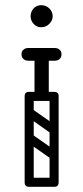

<svg xmlns="http://www.w3.org/2000/svg" viewBox="-20 -555 320 740"><path d="M139 -535Q157 -535 170 -522.5Q183 -510 183 -492Q183 -476 170 -463Q157 -450 139 -450Q121 -450 109.5 -463Q98 -476 98 -492Q98 -510 109.5 -522.5Q121 -535 139 -535ZM75 -184Q75 -201 92 -201H189Q206 -201 206 -184Q206 -166 190 -166H92Q85 -166 80 -170.5Q75 -175 75 -184ZM75 147Q75 130 92 130H189Q206 130 206 147Q206 165 190 165H92Q85 165 80 160.5Q75 156 75 147ZM140 -174Q113 -174 113 -200V-324Q113 -350 140 -350Q168 -350 168 -324V-200Q168 -174 140 -174ZM81 -33Q91 -46 104 -37L198 29Q212 38 201 54Q191 67 178 58L84 -8Q79 -12 77.5 -19Q76 -26 81 -33ZM81 -131Q91 -144 104 -135L198 -69Q212 -60 201 -44Q191 -31 178 -40L84 -106Q79 -110 77.5 -117Q76 -124 81 -131ZM188 165Q171 165 171 148V-184Q171 -201 188 -201Q206 -201 206 -185V147Q206 165 188 165ZM92 165Q75 165 75 148V-184Q75 -201 92 -201Q110 -201 110 -185V147Q110 165 92 165ZM63 -346Q63 -357 70 -363Q77 -370 89 -370H138Q150 -370 157 -364Q164 -357 164 -346Q164 -334 157 -327Q150 -321 138 -321H89Q77 -321 70 -328Q63 -334 63 -346ZM217 -346Q217 -334 210 -328Q203 -321 191 -321H142Q131 -321 123 -327Q116 -334 116 -346Q116 -357 123 -364Q131 -370 142 -370H191Q203 -370 210 -363Q217 -357 217 -346Z"/></svg>

Font: Nsibidi Libre Uzo
Style: Regular
Weight: 400
Designer: Oluwaseun Badejo
Version: Version 1.021